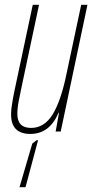

<svg xmlns="http://www.w3.org/2000/svg" viewBox="-20 -546 391 797"><path d="M61 231 114 50 132 36H138L86 231ZM106 10Q186 10 223 -78H225L211 0H232L343 -526H317L256 -239Q233 -127 198.5 -71Q164 -15 109 -15Q52 -15 52 -73Q52 -98 58 -128Q64 -158 70 -187L142 -526H116L46 -197Q39 -166 32.5 -130Q26 -94 26 -71Q26 10 106 10Z"/></svg>

Font: Noto Sans Display Condensed Thin
Style: Italic
Weight: 250
Width: 3
Italic angle: -12°
Designer: Monotype Design Team
Foundry: Monotype Imaging Inc.
Version: Version 1.900